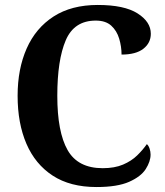

<svg xmlns="http://www.w3.org/2000/svg" viewBox="-20 -744 666 774"><path d="M369 10Q263 10 192.5 -36Q122 -82 86.5 -164.5Q51 -247 51 -358Q51 -466 87.5 -548.5Q124 -631 196 -677.5Q268 -724 374 -724Q481 -724 534.5 -690Q588 -656 588 -608Q588 -571 558 -547.5Q528 -524 470 -524Q470 -556 460.5 -588Q451 -620 428.5 -640.5Q406 -661 366 -661Q279 -661 245 -581.5Q211 -502 211 -358Q211 -212 252.5 -139Q294 -66 394 -66Q442 -66 476 -80.5Q510 -95 533 -117.5Q556 -140 572 -163Q579 -157 583 -145Q587 -133 587 -121Q587 -93 567.5 -62.5Q548 -32 500.5 -11Q453 10 369 10Z"/></svg>

Font: Noto Serif Khmer SemiCondensed
Style: Bold
Weight: 700
Width: 4
Designer: Danh Hong and the Monotype Design Team
Foundry: Monotype Imaging Inc.
Version: Version 2.004; ttfautohint (v1.8.4.7-5d5b)